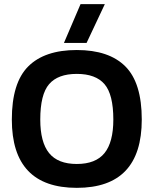

<svg xmlns="http://www.w3.org/2000/svg" viewBox="-20 -895 740 925"><path d="M288 -688 368 -875H485L397 -688ZM350 10Q37 10 37 -319Q37 -496 116 -575Q195 -654 350 -654Q505 -654 584 -575Q663 -496 663 -319Q663 10 350 10ZM350 -105Q441 -105 483.5 -157.5Q526 -210 526 -319Q526 -440 483.5 -489.5Q441 -539 350 -539Q259 -539 216.5 -489.5Q174 -440 174 -319Q174 -210 216.5 -157.5Q259 -105 350 -105Z"/></svg>

Font: Kanit Medium
Style: Regular
Weight: 500
Designer: Katatrad Team
Foundry: CadsonDemak
Version: Version 2.000; ttfautohint (v1.8.3)